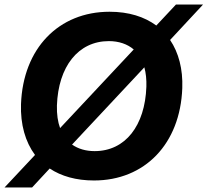

<svg xmlns="http://www.w3.org/2000/svg" viewBox="-38 -790 919 850"><path d="M214 -323C220 -495 308 -608 444 -608C488 -608 526 -595 554 -571L228 -223C218 -250 213 -284 214 -323ZM381 -121C342 -121 308 -131 281 -150L601 -492C608 -467 611 -438 610 -406C604 -234 517 -121 381 -121ZM378 9C603 9 760 -153 769 -400C772 -484 753 -557 715 -613L861 -770H741L654 -677C601 -716 532 -738 447 -738C222 -738 64 -576 55 -329C52 -239 74 -162 117 -104L-18 40H104L182 -44C233 -10 299 9 378 9Z"/></svg>

Font: Mona Sans
Style: Bold Italic
Weight: 700
Italic angle: -11.7°
Designer: Deni Anggara
Foundry: GitHub
Version: Version 2.000;Glyphs 3.2.3 (3260)